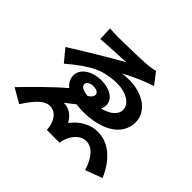

<svg xmlns="http://www.w3.org/2000/svg" viewBox="-186 -1052 1371 1371"><g transform="rotate(45 500.0 -366.5)"><path d="M229 -778 234 -675C296 -682 442 -687 480 -689C377 -630 196 -522 98 -459L174 -367C248 -431 314 -476 367 -501C417 -525 487 -537 544 -537C636 -537 707 -492 707 -433C707 -383 658 -345 588 -329C595 -342 599 -357 599 -372C599 -428 543 -473 446 -473C360 -473 281 -426 281 -357C281 -321 297 -293 325 -271C238 -198 121 -80 44 0L153 63C203 -13 255 -84 318 -84C362 -84 399 -54 416 7C420 22 421 34 423 53L552 54C552 40 558 21 562 10C585 -49 627 -90 678 -90C738 -90 787 -39 819 63L947 15C896 -105 809 -195 689 -195C615 -195 544 -155 495 -89C463 -148 418 -170 371 -169L444 -226C466 -223 490 -221 514 -221C680 -221 833 -287 833 -435C833 -534 736 -614 590 -616C568 -616 542 -615 517 -611C586 -650 688 -694 743 -709L676 -796C662 -792 632 -786 604 -784C555 -778 351 -775 318 -775C290 -775 246 -777 229 -778ZM457 -324C398 -330 381 -347 381 -368C381 -391 410 -403 437 -403C470 -403 492 -390 492 -370C492 -355 483 -340 457 -324Z"/></g></svg>

Font: Noto Sans TC
Style: Bold
Weight: 700
Designer: Ryoko NISHIZUKA 西塚涼子 (kana, bopomofo & ideographs); Paul D. Hunt (Latin, Greek & Cyrillic); Sandoll Communications 산돌커뮤니
Foundry: Adobe
Version: Version 2.004;hotconv 1.0.118;makeotfexe 2.5.65603